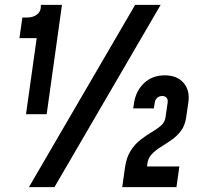

<svg xmlns="http://www.w3.org/2000/svg" viewBox="-20 -770 826 790"><path d="M87 -300 131 -613H60L72 -698H93Q115.5 -698 131.8 -710Q148 -722 148 -743V-750H235L172 -300ZM99 0 536 -750H641L204 0ZM483 0 494 -79Q500 -122.5 517.8 -150Q535.5 -177.5 558.5 -195.2Q581.5 -213 603.8 -226Q626 -239 642 -252.8Q658 -266.5 661 -287L670 -349Q671.5 -360.5 665.2 -367.8Q659 -375 647.5 -375Q635.5 -375 627.2 -367.8Q619 -360.5 617 -349L613 -324H528L532 -349Q540 -397.5 573.5 -428.8Q607 -460 658 -460Q708.5 -460 735.2 -429.2Q762 -398.5 755 -349L746 -287Q741 -253 724.2 -231Q707.5 -209 685.2 -193.8Q663 -178.5 641.2 -165Q619.5 -151.5 604 -135Q588.5 -118.5 586 -94L585 -85H718L706 0Z"/></svg>

Font: Mohave Light
Style: Bold Italic
Weight: 700
Italic angle: -8°
Version: Version 2.003